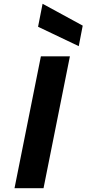

<svg xmlns="http://www.w3.org/2000/svg" viewBox="-20 -999 459 1019"><path d="M197 -700H351L211 0H57ZM206 -979 419 -863 398 -754 182 -857Z"/></svg>

Font: Albert Sans ExtraBold
Style: Italic
Weight: 800
Italic angle: -11.25°
Designer: Andreas Rasmussen
Foundry: a.Foundry
Version: Version 1.025